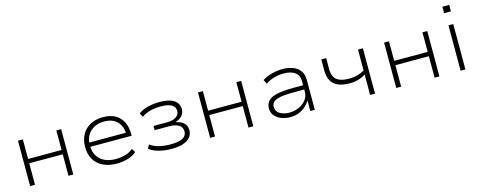

<svg xmlns="http://www.w3.org/2000/svg" viewBox="-31 -1350 5012 2011"><g transform="rotate(-15 2474.5 -344.5)"><path d="M115 0V-492H168V-280H531V-492H583V0H531V-233H168V0Z M1054 8Q972 8 909 -21.5Q846 -51 811.5 -108Q777 -165 777 -246Q777 -321 808 -378Q839 -435 897.5 -467.5Q956 -500 1038 -500Q1119 -500 1172.5 -468.5Q1226 -437 1252.5 -381Q1279 -325 1279 -250V-234H810V-280H1255L1229 -257Q1229 -350 1178.5 -401.5Q1128 -453 1037 -453Q978 -453 931.5 -429.5Q885 -406 857.5 -361.5Q830 -317 830 -255V-247Q830 -181 858 -135Q886 -89 937 -65Q988 -41 1055 -41Q1106 -41 1155 -53.5Q1204 -66 1245 -100L1270 -60Q1232 -25 1173 -8.5Q1114 8 1054 8Z M1648 8Q1576 8 1510.5 -9.5Q1445 -27 1407 -59L1431 -99Q1471 -67 1528.5 -54Q1586 -41 1649 -41Q1740 -41 1782.5 -64.5Q1825 -88 1825 -136Q1825 -181 1788 -204.5Q1751 -228 1682 -228H1526V-274H1675Q1735 -274 1771 -297.5Q1807 -321 1807 -364Q1807 -407 1768 -429.5Q1729 -452 1652 -452Q1592 -452 1538 -438.5Q1484 -425 1444 -395L1421 -438Q1461 -469 1522.5 -484.5Q1584 -500 1653 -500Q1755 -500 1807 -465Q1859 -430 1859 -367Q1859 -330 1835 -300Q1811 -270 1766 -255L1765 -251Q1805 -242 1830 -225.5Q1855 -209 1866.5 -186.5Q1878 -164 1878 -134Q1878 -69 1819.5 -30.5Q1761 8 1648 8Z M2067 0V-492H2120V-280H2483V-492H2535V0H2483V-233H2120V0Z M2937 8Q2880 8 2835.5 -10.5Q2791 -29 2766 -61.5Q2741 -94 2741 -136Q2741 -191 2774.5 -222.5Q2808 -254 2875.5 -267Q2943 -280 3044 -280H3163V-234H3047Q2978 -234 2930 -229.5Q2882 -225 2852 -214Q2822 -203 2808 -184.5Q2794 -166 2794 -138Q2794 -91 2836 -65.5Q2878 -40 2940 -40Q2996 -40 3044 -62.5Q3092 -85 3121 -122.5Q3150 -160 3150 -204V-325Q3150 -388 3106.5 -420Q3063 -452 2983 -452Q2930 -452 2880.5 -438Q2831 -424 2786 -395L2764 -440Q2793 -459 2829.5 -472.5Q2866 -486 2905.5 -493Q2945 -500 2983 -500Q3047 -500 3096.5 -481Q3146 -462 3174 -423.5Q3202 -385 3202 -324V0H3153V-111L3152 -112Q3135 -84 3105 -56Q3075 -28 3033 -10Q2991 8 2937 8Z M3802 0V-222Q3767 -199 3724.5 -186Q3682 -173 3632 -173Q3549 -173 3499 -196.5Q3449 -220 3426.5 -264.5Q3404 -309 3404 -370V-492H3457V-372Q3457 -320 3475.5 -287Q3494 -254 3533.5 -238Q3573 -222 3636 -222Q3684 -222 3723.5 -232.5Q3763 -243 3802 -265V-492H3855V0Z M4085 0V-492H4138V-280H4501V-492H4553V0H4501V-233H4138V0Z M4772 -627V-697H4846V-627ZM4783 0V-492H4835V0Z"/></g></svg>

Font: Nunito Sans 7pt SemiExpanded ExtraLight
Style: Regular
Weight: 250
Width: 6
Designer: Vernon Adams
Foundry: Vernon Adams
Version: Version 3.101;gftools[0.9.27]